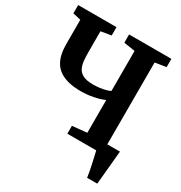

<svg xmlns="http://www.w3.org/2000/svg" viewBox="-209 -892 1152 1221"><g transform="rotate(30 367.0 -281.5)"><path d="M608 180Q606 163 601.2 137.8Q596.5 112.5 590.5 85.5Q584.5 58.5 579.2 35.5Q574 12.5 571 0L533 -68.5H705.5Q704 -53 701.8 -27.8Q699.5 -2.5 696.8 27.2Q694 57 691.2 86.8Q688.5 116.5 686.2 141Q684 165.5 682.5 180ZM466 -309Q430 -293.5 385.5 -285Q341 -276.5 297 -276.5Q245 -276.5 206.5 -286.2Q168 -296 141.2 -314Q114.5 -332 98.5 -358.2Q82.5 -384.5 75.2 -417.5Q68 -450.5 68 -489.5V-668.5L9.5 -682V-743H291V-682L215.5 -669.5V-521Q215.5 -487.5 218 -457.2Q220.5 -427 231.8 -403.2Q243 -379.5 269.2 -366Q295.5 -352.5 342.5 -352.5Q367.5 -352.5 391.2 -355.5Q415 -358.5 434.5 -364Q454 -369.5 466 -375.5V-669.5L383.5 -682.5V-743H694V-682.5L613 -669.5V-68.5L694.5 -57V0H359V-58L466 -68.5Z"/></g></svg>

Font: Merriweather 24pt
Style: Bold
Weight: 700
Designer: Eben Sorkin
Foundry: Eben Sorkin
Version: Version 2.100